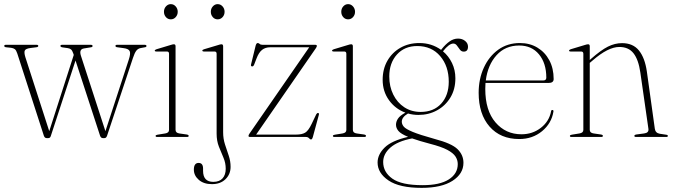

<svg xmlns="http://www.w3.org/2000/svg" viewBox="-20 -662 3253 928"><path d="M213.5 5.5H205.5Q196 5.5 192 -6L63.5 -403.5Q58.5 -419 51.8 -424.2Q45 -429.5 33.5 -431L10 -433.5Q0.5 -434.5 0.5 -440Q0.5 -445.5 8.5 -445.5H156.5Q165 -445.5 165 -440Q165 -434.5 155 -433.5L127.5 -430Q104.5 -427 100 -418Q95.5 -409 102.5 -386L218 -28L336.5 -396.5L334 -404Q329.5 -417.5 323.5 -422.8Q317.5 -428 307 -429.5L282.5 -433Q272 -434.5 272 -440Q272 -445.5 280.5 -445.5H418.5Q427.5 -445.5 427.5 -439.5Q427.5 -434 417 -433L386.5 -428Q361 -424.5 371 -393L489.5 -28L602.5 -374Q612 -402.5 607 -414.5Q602 -426.5 576.5 -429.5L547.5 -433.5Q538 -434.5 538 -440Q538 -445.5 546 -445.5H679Q688 -445.5 688 -439.5Q688 -434 677.5 -433L659 -429.5Q646.5 -427 638.5 -416.5Q630.5 -406 622.5 -381.5L497.5 -6Q493.5 5.5 485 5.5H477Q467.5 5.5 463.5 -6.5L345 -369.5L225.5 -4.5Q222.5 5.5 213.5 5.5Z M805.5 -568.5Q791.5 -568.5 782 -579.2Q772.5 -590 772.5 -605Q772.5 -620.5 782.2 -631.2Q792 -642 805.5 -642Q819.5 -642 829.2 -631Q839 -620 839 -605Q839 -590 829.2 -579.2Q819.5 -568.5 805.5 -568.5ZM828.5 -438.5V-34.5Q828.5 -19.5 847 -17L882 -12Q892 -10.5 892 -5Q892 0 883.5 0H740Q732 0 732 -5Q732 -9.5 741.5 -11L778.5 -17Q797 -20 797 -34V-402Q797 -413 787 -413H736.5Q728 -413 728 -417.5Q728 -421 736.5 -424L804.5 -444.5Q815 -448 820.5 -448Q828.5 -448 828.5 -438.5Z M1032 -568.5Q1018 -568.5 1008.5 -579.2Q999 -590 999 -605Q999 -620.5 1008.8 -631.2Q1018.5 -642 1032 -642Q1046 -642 1055.8 -631Q1065.5 -620 1065.5 -605Q1065.5 -590 1055.8 -579.2Q1046 -568.5 1032 -568.5ZM1058.5 -23Q1058.5 8.5 1067.5 36.2Q1076.5 64 1085.5 90.2Q1094.5 116.5 1094.5 144.5Q1094.5 180 1070 204Q1045.5 228 1004.5 228Q964.5 228 940.8 207.2Q917 186.5 917 158Q917 125.5 940 125.5Q961.5 125.5 961.5 153V163.5Q961.5 217 1011 217Q1040.5 217 1055.8 200Q1071 183 1071 153.5Q1071 125.5 1060 100Q1049 74.5 1038 46.8Q1027 19 1027 -16V-402Q1027 -413 1017 -413H966.5Q958 -413 958 -417.5Q958 -421.5 966.5 -424L1033.5 -444Q1045 -448 1050.5 -448Q1058.5 -448 1058.5 -438Z M1506 -428 1218 -11.5H1411Q1439.5 -11.5 1455 -20.8Q1470.5 -30 1486.5 -63.5L1508.5 -109.5Q1512.5 -116 1517 -116Q1523.5 -115.5 1521 -106.5L1492 0.5Q1488.5 12 1483.5 12Q1478.5 12 1473.5 6Q1468.5 0 1458 0H1189.5Q1181 0 1181 -5Q1181 -9 1186 -16.5L1474.5 -433.5H1286Q1262.5 -433.5 1246.5 -420.8Q1230.5 -408 1219.5 -378.5L1208.5 -350Q1205 -341 1199 -341Q1191 -341 1193.5 -351L1215.5 -441Q1219 -454 1225.5 -454Q1230.5 -454 1235 -449.8Q1239.5 -445.5 1248.5 -445.5H1503Q1511.5 -445.5 1511.5 -440Q1511.5 -436 1506 -428Z M1662.5 -568.5Q1648.5 -568.5 1639 -579.2Q1629.5 -590 1629.5 -605Q1629.5 -620.5 1639.2 -631.2Q1649 -642 1662.5 -642Q1676.5 -642 1686.2 -631Q1696 -620 1696 -605Q1696 -590 1686.2 -579.2Q1676.5 -568.5 1662.5 -568.5ZM1685.5 -438.5V-34.5Q1685.5 -19.5 1704 -17L1739 -12Q1749 -10.5 1749 -5Q1749 0 1740.5 0H1597Q1589 0 1589 -5Q1589 -9.5 1598.5 -11L1635.5 -17Q1654 -20 1654 -34V-402Q1654 -413 1644 -413H1593.5Q1585 -413 1585 -417.5Q1585 -421 1593.5 -424L1661.5 -444.5Q1672 -448 1677.5 -448Q1685.5 -448 1685.5 -438.5Z M2080.5 9.5Q2163 31 2191.5 59Q2220 87 2220 125Q2220 178 2167 212Q2114 246 2018 246Q1910.5 246 1857.8 210.2Q1805 174.5 1805 123.5Q1805 85 1838.8 51.5Q1872.5 18 1952.5 -0.5Q1917.5 -15 1905.8 -29Q1894 -43 1894 -59Q1894 -74.5 1903.8 -89Q1913.5 -103.5 1939.5 -117.5Q1890.5 -135.5 1860 -178Q1829.5 -220.5 1829.5 -276Q1829.5 -328.5 1852.5 -368.5Q1875.5 -408.5 1915.5 -431.2Q1955.5 -454 2007 -454Q2066 -454 2112 -421L2115.5 -425.5Q2134 -448.5 2153.2 -462Q2172.5 -475.5 2194 -475.5Q2214 -475.5 2228 -464.2Q2242 -453 2242 -436.5Q2242 -412.5 2221.5 -412.5Q2210 -412.5 2202.8 -422.2Q2195.5 -432 2188.5 -441.8Q2181.5 -451.5 2171 -451.5Q2150.5 -451.5 2121 -414Q2148.5 -391 2164.8 -357.2Q2181 -323.5 2181 -283.5Q2181 -230.5 2157 -190.8Q2133 -151 2092.5 -128.8Q2052 -106.5 2002.5 -106.5Q1976 -106.5 1952 -113.5Q1922 -95.5 1922 -74Q1922 -61.5 1931.5 -50Q1941 -38.5 1974.8 -24.5Q2008.5 -10.5 2080.5 9.5ZM1996.5 -439.5Q1935.5 -439.5 1898.5 -398.5Q1861.5 -357.5 1861.5 -292.5Q1861.5 -243.5 1880.8 -204.8Q1900 -166 1934.2 -143.5Q1968.5 -121 2013.5 -121Q2076 -121 2112.5 -161.2Q2149 -201.5 2149 -267Q2149 -342 2107.5 -390.8Q2066 -439.5 1996.5 -439.5ZM1832 121Q1832 170 1876.5 201.5Q1921 233 2022.5 233Q2106 233 2149.2 205.2Q2192.5 177.5 2192.5 131Q2192.5 111.5 2181.5 94.5Q2170.5 77.5 2141.8 62.2Q2113 47 2058.5 33Q2005.5 19 1972 7Q1902 20.5 1867 51.2Q1832 82 1832 121Z M2656 -280Q2656 -261 2631 -261H2326.5Q2325.5 -247 2325.5 -232Q2325.5 -128 2374.8 -70.5Q2424 -13 2500.5 -13Q2554 -13 2594.2 -44.2Q2634.5 -75.5 2643.5 -124Q2644.5 -130.5 2649.5 -130.5Q2656 -130.5 2655 -123Q2646 -66 2600 -28Q2554 10 2489.5 10Q2399 10 2346.2 -50.2Q2293.5 -110.5 2293.5 -213.5Q2293.5 -280 2318.5 -334.8Q2343.5 -389.5 2388.2 -421.8Q2433 -454 2493 -454Q2540.5 -454 2577.2 -432Q2614 -410 2635 -370.8Q2656 -331.5 2656 -280ZM2489.5 -442Q2422 -442 2379.8 -395Q2337.5 -348 2328 -273H2605Q2620.5 -273 2620.5 -286.5Q2620.5 -356.5 2585.2 -399.2Q2550 -442 2489.5 -442Z M2830.5 -438.5V-372L2836.5 -377.5Q2885 -420 2918.5 -436.8Q2952 -453.5 2986.5 -453.5Q3039.5 -453.5 3068.2 -418Q3097 -382.5 3106.5 -316L3145 -39.5Q3148 -19 3169 -15.5L3199 -11Q3208 -10 3208 -5Q3208 0 3200 0H3055Q3046 0 3046 -5Q3046 -10.5 3056 -12L3093 -17Q3117 -20 3114 -39.5L3075 -311.5Q3066 -374 3042 -404.5Q3018 -435 2973.5 -435Q2919 -435 2843.5 -369L2830.5 -358V-34.5Q2830.5 -19.5 2849.5 -17L2884 -12Q2894 -10.5 2894 -5Q2894 0 2885.5 0H2742Q2734.5 0 2734.5 -5Q2734.5 -9.5 2743.5 -11L2780.5 -17Q2799.5 -20 2799.5 -34V-402Q2799.5 -413 2789 -413H2738.5Q2730.5 -413 2730.5 -417.5Q2730.5 -421 2738.5 -424L2806.5 -444.5Q2817 -448 2822.5 -448Q2830.5 -448 2830.5 -438.5Z"/></svg>

Font: Fraunces 72pt Thin
Style: Regular
Weight: 100
Version: Version 1.000;[b76b70a41]